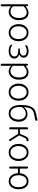

<svg xmlns="http://www.w3.org/2000/svg" viewBox="2150 -2990 1078 5418"><g transform="rotate(90 2689.0 -281.0)"><path d="M129 238Q100 238 100 202V-498Q100 -533 124 -534Q148 -536 152 -501L155 -473Q156 -468 160 -471Q260 -547 335 -547Q439 -547 494 -474Q549 -401 549 -275Q549 -143 478 -63Q412 13 314 13Q241 13 161 -49Q157 -52 157 -47L158 202Q158 238 129 238ZM309 -38Q388 -38 437.5 -103.5Q487 -169 487 -275Q487 -496 324 -496Q254 -496 166 -418Q158 -411 158 -400V-114Q158 -103 166 -96Q235 -38 309 -38Z M733 -60Q661 -138 661 -266.5Q661 -395 733 -473Q801 -547 902 -547Q1003 -547 1071 -473Q1143 -395 1143 -266.5Q1143 -138 1071 -60Q1003 13 902 13Q801 13 733 -60ZM772.5 -101Q823 -37 902 -37Q981 -37 1032 -101Q1083 -165 1083 -266Q1083 -367 1032 -431.5Q981 -496 902.5 -496Q824 -496 773 -431.5Q722 -367 722 -266Q722 -165 772.5 -101Z M1429 13Q1310 13 1255 -34Q1228 -57 1244 -76Q1260 -94 1287 -71Q1326 -36 1425 -36Q1488 -36 1529 -66Q1573 -98 1573 -150Q1573 -202 1531 -229.5Q1489 -257 1412 -257H1379Q1343 -257 1343 -280Q1343 -303 1379 -303H1398Q1472 -303 1511 -329Q1550 -355 1550 -402Q1550 -449 1516 -473Q1482 -497 1425 -497Q1377 -497 1357 -490Q1340 -484 1323 -478Q1308 -472 1301 -467Q1272 -446 1258 -465Q1243 -485 1272 -506Q1325 -547 1427 -547Q1505 -547 1554 -512Q1608 -474 1608 -407Q1608 -366 1584 -334.5Q1560 -303 1526 -288Q1518 -285 1518 -282.5Q1518 -280 1525 -278Q1569 -268 1599 -236Q1633 -200 1633 -145Q1633 -75 1574 -31Q1515 13 1429 13Z M1808 238Q1779 238 1779 202V-498Q1779 -533 1803 -534Q1827 -536 1831 -501L1834 -473Q1835 -468 1839 -471Q1939 -547 2014 -547Q2118 -547 2173 -474Q2228 -401 2228 -275Q2228 -143 2157 -63Q2091 13 1993 13Q1920 13 1840 -49Q1836 -52 1836 -47L1837 202Q1837 238 1808 238ZM1988 -38Q2067 -38 2116.5 -103.5Q2166 -169 2166 -275Q2166 -496 2003 -496Q1933 -496 1845 -418Q1837 -411 1837 -400V-114Q1837 -103 1845 -96Q1914 -38 1988 -38Z M2412 -60Q2340 -138 2340 -266.5Q2340 -395 2412 -473Q2480 -547 2581 -547Q2682 -547 2750 -473Q2822 -395 2822 -266.5Q2822 -138 2750 -60Q2682 13 2581 13Q2480 13 2412 -60ZM2451.5 -101Q2502 -37 2581 -37Q2660 -37 2711 -101Q2762 -165 2762 -266Q2762 -367 2711 -431.5Q2660 -496 2581.5 -496Q2503 -496 2452 -431.5Q2401 -367 2401 -266Q2401 -165 2451.5 -101Z M3188 13Q3071 13 3006.5 -73Q2942 -159 2942 -318Q2942 -500 2983 -600Q3019 -689 3098 -730Q3156 -760 3259 -776Q3276 -779 3293 -782L3320 -788Q3336 -791 3351 -797Q3373 -807 3386 -783Q3399 -758 3369 -739Q3358 -732 3288 -721Q3181 -704 3138 -686Q3075 -660 3044 -603Q3010 -540 3002 -421Q3002 -416 3005 -420Q3041 -465 3092 -491.5Q3143 -518 3197 -518Q3296 -518 3355.5 -449Q3415 -380 3415 -266Q3415 -141 3347 -62Q3283 13 3188 13ZM3188 -37Q3259 -37 3306.5 -101.5Q3354 -166 3354 -266Q3354 -357 3311 -411Q3266 -469 3186 -469Q3083 -469 3008 -369Q3000 -359 3000 -346L2999 -329Q2999 -311 2999 -293Q2999 -181 3046 -111Q3095 -37 3188 -37Z M3601 0Q3572 0 3572 -36V-497Q3572 -533 3601 -533Q3630 -533 3630 -497V-308Q3630 -303 3635 -303H3747Q3755 -303 3758 -311L3811 -432Q3841 -501 3871 -526Q3897 -547 3937 -547Q3954 -547 3962 -543Q3970 -539 3962 -512Q3953 -486 3940 -488Q3935 -489 3918 -489Q3912 -489 3909 -487Q3896 -475 3883 -463Q3876 -456 3854 -406L3804 -290Q3800 -281 3805 -273L3953 -45Q3973 -15 3950 0Q3927 14 3908 -16L3763 -246Q3758 -254 3748 -254H3635Q3630 -254 3630 -249V-36Q3630 0 3601 0Z M4113 -60Q4041 -138 4041 -266.5Q4041 -395 4113 -473Q4181 -547 4282 -547Q4383 -547 4451 -473Q4523 -395 4523 -266.5Q4523 -138 4451 -60Q4383 13 4282 13Q4181 13 4113 -60ZM4152.5 -101Q4203 -37 4282 -37Q4361 -37 4412 -101Q4463 -165 4463 -266Q4463 -367 4412 -431.5Q4361 -496 4282.5 -496Q4204 -496 4153 -431.5Q4102 -367 4102 -266Q4102 -165 4152.5 -101Z M4938 -56Q4873 -127 4868 -244Q4868 -249 4863 -249H4742Q4737 -249 4737 -244V-36Q4737 0 4708 0Q4679 0 4679 -36V-497Q4679 -533 4708 -533Q4737 -533 4737 -497V-307Q4737 -302 4742 -302H4863Q4869 -302 4869 -308Q4879 -417 4943 -483Q5004 -547 5097 -547Q5194 -547 5256 -473Q5321 -396 5321 -266.5Q5321 -137 5256 -60Q5194 13 5097 13Q5000 13 4938 -56ZM5094 -37Q5169 -37 5215 -100.5Q5261 -164 5261 -266Q5261 -368 5215 -432Q5169 -496 5094 -496Q5019 -496 4972 -432Q4925 -368 4925 -266Q4925 -164 4972 -100.5Q5019 -37 5094 -37Z"/></g></svg>

Font: Resource Han Rounded JP Light
Style: Regular
Weight: 300
Designer: Cyano Hao (round all glyphs); Ryoko NISHIZUKA 西塚涼子 (kana, bopomofo & ideographs); Paul D. Hunt (Latin, Greek & Cyrillic)
Foundry: Cyano Hao
Version: 0.990